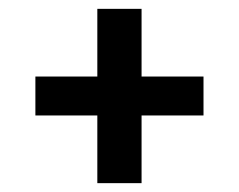

<svg xmlns="http://www.w3.org/2000/svg" viewBox="-20 -557 540 434"><path d="M300 -143H200V-296H60V-384H200V-537H300V-384H440V-296H300Z"/></svg>

Font: Iosevka Custom Semibold
Style: Regular
Weight: 600
Designer: Belleve Invis
Foundry: Belleve Invis
Version: Version 27.0.2; ttfautohint (v1.8.4)